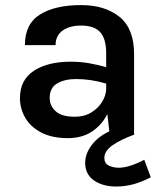

<svg xmlns="http://www.w3.org/2000/svg" viewBox="-20 -516 616 736"><path d="M240.5 13.5Q179 13.5 138 -8Q97 -29.5 76.8 -64.5Q56.5 -99.5 56.5 -140Q56.5 -210 110 -244.8Q163.5 -279.5 251 -279.5Q287 -279.5 320.5 -273.8Q354 -268 387 -258.5V-312Q387 -367 364.2 -392.5Q341.5 -418 291 -418Q247 -418 220 -398.8Q193 -379.5 193 -343H75.5Q75.5 -424.5 133.5 -460.5Q191.5 -496.5 291 -496.5Q382 -496.5 438 -451.5Q494 -406.5 494 -308.5V0H400.5L391.5 -79Q371.5 -38 333.2 -12.2Q295 13.5 240.5 13.5ZM170.5 -140Q170.5 -110.5 193.5 -89.5Q216.5 -68.5 266.5 -68.5Q303.5 -68.5 330.5 -85.2Q357.5 -102 372.2 -126.8Q387 -151.5 387 -176.5V-195.5Q329.5 -213 271.5 -213Q228 -213 199.2 -196.2Q170.5 -179.5 170.5 -140ZM558 163.5Q492 199 426 199Q373.5 199 340 175.5Q306.5 152 306.5 108.5Q306.5 71.5 334 36.8Q361.5 2 415 -19.5L494.5 0Q441.5 19.5 410.8 41.2Q380 63 380 89.5Q380 110 396.8 118.5Q413.5 127 435 127Q475 127 533 96.5Z"/></svg>

Font: Karla SemiBold
Style: Regular
Weight: 600
Designer: Jonathan Pinhorn
Version: Version 2.004; ttfautohint (v1.8.4.7-5d5b);gftools[0.9.33]